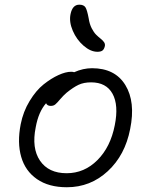

<svg xmlns="http://www.w3.org/2000/svg" viewBox="-20 -765 631 816"><path d="M394 -544.9Q365.2 -544.9 335.4 -570.6Q305.7 -596.2 289.3 -634.3Q272.9 -672.4 279.8 -705.1Q288.1 -745.1 316.9 -745.1Q335.4 -745.1 342.8 -734.4Q350.1 -723.6 356.9 -687Q360.4 -663.1 369.6 -645Q378.9 -627 388.7 -617.4Q398.4 -607.9 407.7 -600.6Q417 -593.3 422.1 -585.9Q427.2 -578.6 425.8 -569.8Q422.9 -556.2 415.8 -550.5Q408.7 -544.9 394 -544.9ZM264.2 30.8Q187 30.8 137.2 -3.7Q87.4 -38.1 70.1 -98.4Q52.7 -158.7 67.9 -236.8Q78.6 -291 106 -335.9Q133.3 -380.9 165.5 -406.5Q197.8 -432.1 228.5 -446Q259.3 -460 282.2 -460Q292 -460 294.9 -458Q333 -475.1 371.1 -475.1Q468.8 -475.1 512.7 -403.6Q556.6 -332 533.2 -216.8Q511.7 -105.5 438 -37.4Q364.3 30.8 264.2 30.8ZM131.8 -224.1Q113.8 -135.3 150.1 -82Q186.5 -28.8 263.2 -28.8Q338.4 -28.8 394 -84.5Q449.7 -140.1 467.8 -232.9Q484.9 -317.9 458.3 -366.5Q431.6 -415 367.2 -415Q335.9 -415 313.7 -404.5Q291.5 -394 263.2 -371.1Q249 -358.9 235.8 -343.3Q222.7 -327.6 215.1 -321.3Q207.5 -314.9 195.8 -314.9Q180.7 -314.9 175.8 -326.2Q143.6 -289.6 131.8 -224.1Z"/></svg>

Font: Shantell Sans Bouncy
Style: Italic
Weight: 300
Italic angle: -11.31°
Designer: Stephen Nixon, Anya Danilova, Shantell Martin
Foundry: Arrow Type
Version: Version 1.006;[9816181b4]